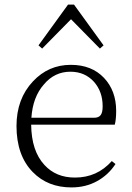

<svg xmlns="http://www.w3.org/2000/svg" viewBox="-20 -804 576 838"><path d="M292 14C333 14 370 5 403 -13C436 -31 463 -56 484 -88L468 -101C425 -53 372 -29 307 -29C252 -29 208 -47 174 -84C136 -125 117 -183 116 -260H481C485 -275 487 -295 487 -320C487 -379 469 -427 434 -464C398 -502 350 -521 289 -521C224 -521 169 -497 124 -449C76 -398 52 -333 52 -254C52 -168 76 -101 123 -53C167 -8 223 14 292 14ZM117 -290C121 -350 139 -399 172 -436C203 -473 242 -491 287 -491C330 -491 364 -476 391 -446C416 -417 428 -382 428 -340C428 -305 418 -290 390 -290ZM290 -720 416 -592 432 -606 303 -784H277L148 -606L164 -592Z"/></svg>

Font: AllPunType ExtraLight
Style: Regular
Weight: 280
Version: 1.0